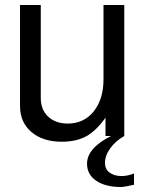

<svg xmlns="http://www.w3.org/2000/svg" viewBox="-20 -544 577 768"><path d="M477.1 -523.9V0Q442.4 19.5 420.9 49.3Q399.9 78.1 399.9 107.9Q399.9 132.3 418 146Q436.5 160.2 466.8 160.2Q490.2 160.2 516.1 149.9V194.8Q515.1 194.8 507.1 196.8Q499 198.7 491.7 200.2Q470.7 204.1 463.9 204.1Q402.3 204.1 365.2 179.2Q328.1 154.3 328.1 110.8Q328.1 48.8 423.8 0H401.9V-73.2Q363.8 -20 325.2 1Q285.2 22.9 227.1 22.9Q151.4 22.9 105.5 -16.1Q60.1 -54.7 60.1 -120.1V-523.9H143.1V-152.8Q143.1 -105.5 171.9 -78.1Q201.7 -49.8 251 -49.8Q315.9 -49.8 355 -98.6Q394 -147.5 394 -227.1V-523.9Z"/></svg>

Font: Miedinger*
Style: Book
Weight: 400
Version: Version 001.000